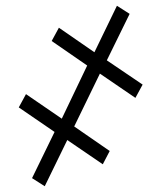

<svg xmlns="http://www.w3.org/2000/svg" viewBox="-20 -646 559 665"><path d="M135 -1 91 -29 169 -189 45 -274 70 -320 194 -235 282 -419 159 -504 184 -550 307 -465 385 -626 429 -598 350 -437 474 -353 449 -307 326 -391 237 -208 360 -123 336 -77 213 -161Z"/></svg>

Font: Noto Serif Condensed
Style: Regular
Weight: 400
Width: 3
Designer: Monotype Design Team
Foundry: Monotype Imaging Inc.
Version: Version 2.013; ttfautohint (v1.8.4.7-5d5b)